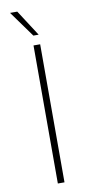

<svg xmlns="http://www.w3.org/2000/svg" viewBox="-98 -928 462 967"><g transform="rotate(-10 133.0 -444.0)"><path d="M116 -706H150V0H116ZM28 -888H65L151 -755H124Z"/></g></svg>

Font: Josefin Sans Thin ExtraLight
Style: Regular
Weight: 250
Version: Version 2.001